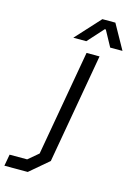

<svg xmlns="http://www.w3.org/2000/svg" viewBox="-272 -769 735 1056"><g transform="rotate(15 95.0 -241.0)"><path d="M-125 152H-25L33 103L139 -498H213L103 127L-4 218H-137ZM175 -700H249L327 -560H257L208 -650H202L121 -560H47Z"/></g></svg>

Font: Chakra Petch
Style: Italic
Weight: 400
Italic angle: -10°
Designer: Katatrad Aksorn Co.,Ltd.
Foundry: Cadson Demak Co.,Ltd.
Version: Version 1.000; ttfautohint (v1.6)